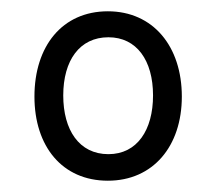

<svg xmlns="http://www.w3.org/2000/svg" viewBox="-20 -749 383 340"><path d="M171 -429C251 -429 302 -490 302 -578C302 -667 251 -729 171 -729C90 -729 41 -667 41 -578C41 -490 90 -429 171 -429ZM172 -476C120 -476 92 -519 92 -580C92 -642 121 -683 172 -683C222 -683 251 -642 251 -580C251 -519 223 -476 172 -476Z"/></svg>

Font: Noto Serif Georgian Condensed Medium
Style: Regular
Weight: 500
Width: 3
Designer: Monotype Design Team, Akaki Razmadze
Foundry: Google LLC
Version: Version 2.003